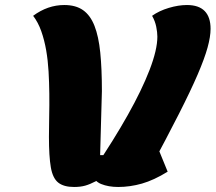

<svg xmlns="http://www.w3.org/2000/svg" viewBox="-20 -745 859 765"><path d="M275 0Q234 0 212 -17.5Q190 -35 182.5 -78.5Q175 -122 175 -200Q175 -239 176 -282.5Q177 -326 176.5 -371Q176 -416 173.5 -460Q171 -504 164 -544.5Q157 -585 144.5 -620.5Q132 -656 112 -682Q170 -725 236 -725Q282 -725 311 -704.5Q340 -684 356.5 -642Q373 -600 379.5 -535.5Q386 -471 386 -382L378 -93L314 -127H458L358 -76Q433 -187 489 -286.5Q545 -386 576 -466.5Q607 -547 607 -599Q607 -616 602.5 -638.5Q598 -661 586 -682Q614 -702 652.5 -713.5Q691 -725 725 -725Q772 -725 795.5 -701Q819 -677 819 -630Q819 -599 807 -555.5Q795 -512 767.5 -448Q740 -384 692.5 -290.5Q645 -197 574 -65L590 -203L648 -61Q593 -27 545.5 -13.5Q498 0 451 0Q412 0 382.5 -12Q353 -24 342 -61L421 -52Q385 -35 362 -23Q339 -11 320 -5.5Q301 0 275 0Z"/></svg>

Font: Lemonada
Style: Regular
Weight: 400
Designer: Mohamed Gaber (Arabic), Eduardo Tunni (Latin)
Foundry: Kief Type Foundry
Version: Version 4.005